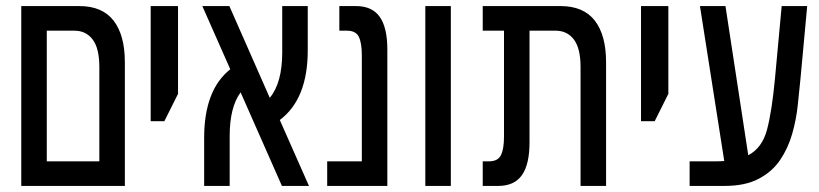

<svg xmlns="http://www.w3.org/2000/svg" viewBox="-20 -612 2697 632"><path d="M50 0V-592H241Q317 -592 354 -544Q391 -496 391 -407V0ZM134 -81H307V-391Q307 -453 285 -482Q263 -511 225 -511H134Z M476 -213V-592H566V-303L521 -213Z M652 0V-158Q652 -316 738 -384L646 -592H735L868 -290Q909 -339 909 -440V-592H993V-446Q993 -286 901 -217L997 0H908L772 -308Q736 -259 736 -164V0Z M1057 0V-81H1171V-430Q1171 -471 1161 -491Q1151 -511 1122 -511H1097V-592H1152Q1205 -592 1230 -556.5Q1255 -521 1255 -449V0Z M1380 0V-592H1464V0Z M1569 0V-81H1590Q1619 -81 1629 -101.5Q1639 -122 1639 -162V-511H1569V-592H1825Q1901 -592 1938 -544Q1975 -496 1975 -407V0H1891V-391Q1891 -453 1869 -482Q1847 -511 1809 -511H1723V-143Q1723 -71 1698 -35.5Q1673 0 1620 0Z M2090 -213V-592H2180V-303L2135 -213Z M2250 0V-81H2338Q2352 -81 2364 -82L2284 -592H2368L2443 -101Q2489 -125 2505 -186Q2521 -247 2531 -354L2553 -592H2637L2615 -354Q2611 -314 2606 -266Q2601 -218 2587.5 -171Q2574 -124 2548 -85.5Q2522 -47 2477.5 -23.5Q2433 0 2365 0Z"/></svg>

Font: Noto Sans Hebrew ExtraCondensed
Style: Regular
Weight: 400
Width: 2
Designer: Monotype Design Team
Foundry: Monotype Imaging Inc.
Version: Version 2.004; ttfautohint (v1.8.4.7-5d5b)